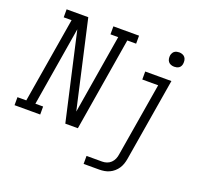

<svg xmlns="http://www.w3.org/2000/svg" viewBox="-169 -914 1375 1308"><g transform="rotate(20 518.5 -260.0)"><path d="M-13 0V-58H51L154 -677H97V-735H254L384 -160L397 -103L492 -677H436V-735H622V-677H558L446 0H355L283 -318L212 -632L117 -58H173V0ZM566 215V157H679Q696 157 712.5 151.5Q729 146 742 133.5Q755 121 762 104.5Q769 88 771 72L860 -462H745V-520H935L835 81Q832 99 826 117Q820 135 809.5 151Q799 167 784 180Q769 193 751.5 201Q734 209 715.5 212Q697 215 679 215ZM919 -618Q906 -618 894.5 -622.5Q883 -627 876 -636Q869 -645 867 -657.5Q865 -670 867 -683Q869 -691 873.5 -699.5Q878 -708 885.5 -713Q893 -718 901.5 -720Q910 -722 919 -722Q931 -722 942.5 -717.5Q954 -713 961 -704Q968 -695 970 -682.5Q972 -670 970 -657Q969 -649 964.5 -640.5Q960 -632 952.5 -627Q945 -622 936 -620Q927 -618 919 -618Z"/></g></svg>

Font: Iosevka Etoile Light Oblique
Style: Regular
Weight: 300
Italic angle: -9°
Designer: Belleve Invis
Foundry: Belleve Invis
Version: Version 15.5.2; ttfautohint (v1.8.4)